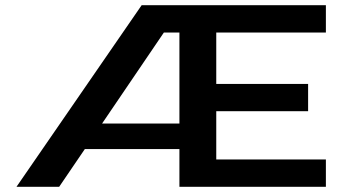

<svg xmlns="http://www.w3.org/2000/svg" viewBox="-20 -720 1340 740"><path d="M43.5 0 526 -700H1236V-594.5H813.5V-396.5H1167.5V-291.5H813.5V-105.5H1236V0H671.5V-145.5H307L208 0ZM671.5 -594.5H611.5L373.5 -244H671.5Z"/></svg>

Font: Trispace Expanded SemiBold
Style: Regular
Weight: 600
Width: 7
Designer: Tyler Finck
Foundry: Etcetera Type Company
Version: Version 1.210; ttfautohint (v1.8.3)